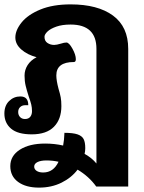

<svg xmlns="http://www.w3.org/2000/svg" viewBox="-20 -606 655 876"><path d="M565 -383V245H419Q386 199 334 168Q306 205 260.5 227.5Q215 250 158 250Q98 250 62.5 224Q27 198 27 152Q27 105 70.5 77Q114 49 186 49Q229 49 268 58Q273 32 274 0Q313 0 333.5 7Q354 14 361.5 28.5Q369 43 369 70Q369 83 366 96Q400 115 420 140V-383Q420 -494 302 -494Q264 -494 237 -484.5Q210 -475 196.5 -462Q183 -449 183 -438Q183 -419 196.5 -410Q210 -401 227 -401Q238 -401 258 -407Q273 -412 283 -412Q295 -412 310.5 -384Q326 -356 326 -336Q326 -323 317 -323Q237 -323 237 -262Q237 -239 247 -201Q254 -178 257 -162Q260 -146 260 -122Q260 -62 226 -27.5Q192 7 125 7Q61 7 30.5 -19Q0 -45 0 -88Q0 -124 21.5 -145Q43 -166 73 -166Q109 -166 109 -126H95Q81 -126 72 -117.5Q63 -109 63 -95Q63 -81 71.5 -72Q80 -63 94 -63Q110 -63 118 -73Q126 -83 126 -99Q126 -115 122.5 -129.5Q119 -144 111 -166Q102 -194 97 -215Q92 -236 92 -261Q92 -287 106 -309Q120 -331 147 -345Q105 -356 77.5 -380Q50 -404 50 -435Q50 -468 78.5 -503.5Q107 -539 164 -562.5Q221 -586 302 -586Q426 -586 495.5 -535Q565 -484 565 -383ZM247 132Q220 126 192 126Q166 126 151 133.5Q136 141 136 154Q136 166 147 173.5Q158 181 177 181Q224 181 247 132Z"/></svg>

Font: Krub
Style: Bold
Weight: 700
Version: Version 1.000; ttfautohint (v1.6)